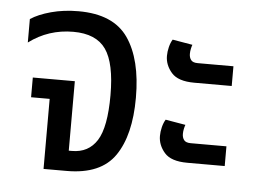

<svg xmlns="http://www.w3.org/2000/svg" viewBox="-44 -613 887 669"><g transform="rotate(5 399.0 -279.0)"><path d="M131 0V-245H66V-314H213V-71H224Q282 -71 311.5 -117.5Q341 -164 341 -276Q341 -388 307 -436.5Q273 -485 193 -485Q106 -485 38 -434V-516Q65 -534 109 -546Q153 -558 205 -558Q327 -558 378.5 -483.5Q430 -409 430 -275Q430 -144 380.5 -72Q331 0 212 0Z M628 -345Q571 -345 548 -371.5Q525 -398 525 -430Q525 -445 529 -461Q533 -477 540 -488L610 -476Q608 -471 606 -462Q604 -453 604 -444Q604 -431 610.5 -422.5Q617 -414 634 -414H759V-345ZM628 -65Q571 -65 548 -91.5Q525 -118 525 -150Q525 -165 529 -181Q533 -197 540 -208L610 -196Q608 -191 606 -182Q604 -173 604 -164Q604 -151 610.5 -142.5Q617 -134 634 -134H759V-65Z"/></g></svg>

Font: Noto Sans Thai SemCond
Style: Regular
Weight: 400
Width: 4
Designer: Monotype Design Team
Foundry: Monotype Imaging Inc.
Version: Version 2.002; ttfautohint (v1.8.4.7-5d5b)